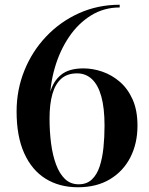

<svg xmlns="http://www.w3.org/2000/svg" viewBox="-20 -780 630 810"><path d="M309 10Q230.5 10 172.2 -26.2Q114 -62.5 82 -133.8Q50 -205 50 -310Q50 -401 82.8 -482.2Q115.5 -563.5 174.8 -626Q234 -688.5 313.2 -724.2Q392.5 -760 485 -760V-748.5Q418.5 -748.5 364.2 -715Q310 -681.5 271 -623.8Q232 -566 211 -493.2Q190 -420.5 190 -341.5L189 -280Q189 -225 195.5 -175Q202 -125 216.5 -86Q231 -47 254.2 -24.8Q277.5 -2.5 312 -2.5Q346 -2.5 367.5 -22.8Q389 -43 400.5 -78.2Q412 -113.5 416.5 -157.8Q421 -202 421 -250Q421 -324 407.5 -372.8Q394 -421.5 368 -446Q342 -470.5 305 -470.5Q264 -470.5 238.5 -448Q213 -425.5 201 -383Q189 -340.5 189 -280H178.5Q178.5 -342.5 191.5 -390Q204.5 -437.5 237.8 -464.5Q271 -491.5 332 -491.5Q372 -491.5 412.2 -477.5Q452.5 -463.5 486 -434.5Q519.5 -405.5 539.8 -359.8Q560 -314 560 -250Q560 -175 530 -116.2Q500 -57.5 443.8 -23.8Q387.5 10 309 10Z"/></svg>

Font: Bodoni Moda 18pt SemiBold
Style: Regular
Weight: 600
Designer: Owen Earl
Foundry: indestructible type
Version: Version 2.005